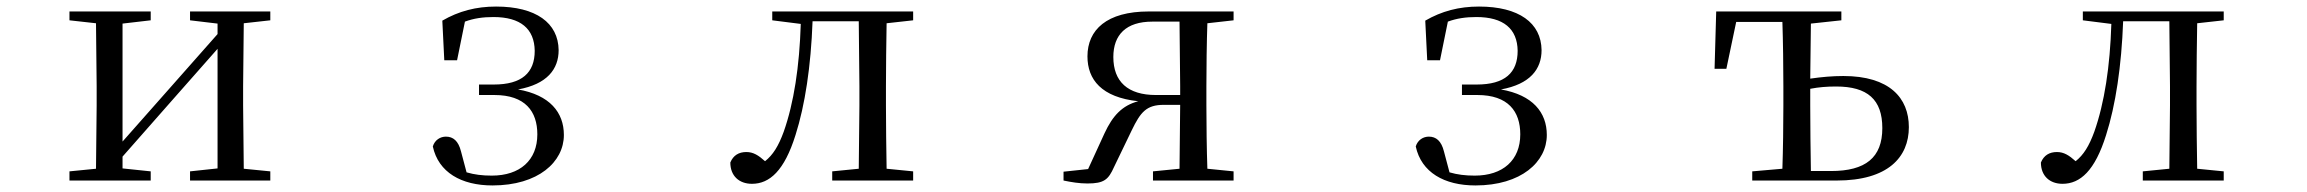

<svg xmlns="http://www.w3.org/2000/svg" viewBox="-20 -551 7040 586"><path d="M560 -489 644 -479V-447L484 -266L354 -119V-479L440 -489V-516H192V-489L273 -480L275 -288V-229L273 -36L192 -28V0H440V-28L354 -37V-73L509 -249L644 -402V-37L560 -28V0H805V-28L724 -36L722 -229V-288L724 -480L805 -489V-516H560Z M1483 15C1623 15 1701 -57 1701 -139C1701 -208 1658 -261 1561 -278C1650 -294 1685 -340 1685 -398C1684 -481 1616 -531 1494 -531C1433 -531 1380 -517 1330 -488L1336 -367H1375L1399 -485C1426 -495 1454 -499 1486 -499C1569 -499 1611 -463 1612 -396C1612 -329 1573 -293 1487 -293H1442V-261H1489C1583 -261 1620 -211 1620 -141C1620 -62 1567 -15 1481 -15C1452 -15 1428 -18 1404 -25L1387 -89C1379 -121 1363 -134 1341 -134C1324 -134 1307 -124 1301 -104C1318 -25 1388 15 1483 15Z M2600 0H2767V-28L2686 -36C2685 -92 2684 -174 2684 -229V-288C2684 -342 2685 -424 2686 -480L2767 -489V-516H2337V-489L2424 -478C2420 -348 2403 -237 2372 -149C2356 -105 2339 -78 2315 -59C2295 -77 2279 -87 2258 -87C2235 -87 2218 -77 2209 -55C2209 -14 2236 10 2275 10C2329 10 2374 -30 2408 -139C2437 -230 2455 -349 2460 -486H2601L2603 -288V-229L2601 -36L2520 -28V0Z M3499 0H3745V-28L3665 -36C3663 -92 3662 -174 3662 -229V-288C3662 -342 3663 -424 3665 -480L3745 -489V-516H3486C3358 -516 3299 -460 3299 -379C3299 -308 3342 -254 3454 -242C3405 -229 3376 -198 3351 -144L3301 -35L3226 -27V0C3250 5 3274 9 3299 9C3350 9 3363 -3 3380 -41L3434 -153C3461 -209 3479 -231 3532 -231H3582L3580 -36L3499 -28ZM3582 -261H3508C3422 -261 3378 -302 3378 -377C3378 -445 3417 -485 3497 -485H3580L3582 -288Z M4483 15C4623 15 4701 -57 4701 -139C4701 -208 4658 -261 4561 -278C4650 -294 4685 -340 4685 -398C4684 -481 4616 -531 4494 -531C4433 -531 4380 -517 4330 -488L4336 -367H4375L4399 -485C4426 -495 4454 -499 4486 -499C4569 -499 4611 -463 4612 -396C4612 -329 4573 -293 4487 -293H4442V-261H4489C4583 -261 4620 -211 4620 -141C4620 -62 4567 -15 4481 -15C4452 -15 4428 -18 4404 -25L4387 -89C4379 -121 4363 -134 4341 -134C4324 -134 4307 -124 4301 -104C4318 -25 4388 15 4483 15Z M5328 0H5586C5742 0 5806 -71 5806 -163C5806 -252 5747 -319 5606 -319C5573 -319 5539 -316 5505 -311L5507 -479L5600 -489V-516H5218L5213 -341H5249L5279 -484H5420C5422 -428 5423 -343 5423 -288V-229C5423 -174 5422 -92 5420 -36L5328 -28ZM5505 -280C5531 -285 5556 -287 5584 -287C5680 -287 5725 -247 5725 -160C5725 -70 5674 -29 5568 -29H5507C5506 -85 5505 -171 5505 -229Z M6600 0H6767V-28L6686 -36C6685 -92 6684 -174 6684 -229V-288C6684 -342 6685 -424 6686 -480L6767 -489V-516H6337V-489L6424 -478C6420 -348 6403 -237 6372 -149C6356 -105 6339 -78 6315 -59C6295 -77 6279 -87 6258 -87C6235 -87 6218 -77 6209 -55C6209 -14 6236 10 6275 10C6329 10 6374 -30 6408 -139C6437 -230 6455 -349 6460 -486H6601L6603 -288V-229L6601 -36L6520 -28V0Z"/></svg>

Font: Harano Aji Mincho
Style: Regular
Weight: 400
Foundry: Masamichi Hosoda
Version: HaranoAjiMincho-Regular version 20230610;ttx 4.39.4